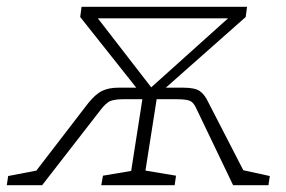

<svg xmlns="http://www.w3.org/2000/svg" viewBox="-72 -545 841 565"><path d="M-52 0 -48 -27 35 -43 188 -242Q210 -269 229.5 -278Q249 -287 276 -287H329L164 -495L168 -525H655L651 -495L416 -287H468Q502 -287 516.5 -276.5Q531 -266 541 -244L644 -44L722 -27L718 0H614L507 -223Q499 -242 488.5 -247.5Q478 -253 448 -253H389L356 -43L446 -28L442 0H226L231 -28L314 -42L347 -253H291Q267 -253 253.5 -248Q240 -243 222 -219L52 0ZM216 -491 373 -288 599 -491Z"/></svg>

Font: Bitter Light
Style: Italic
Weight: 300
Italic angle: -9°
Designer: Sol Matas, and Bitter project Authors
Foundry: Sol Matas
Version: Version 2.001